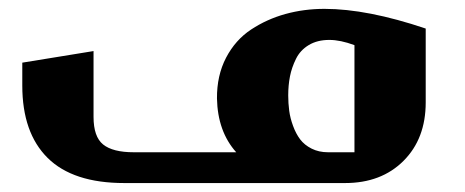

<svg xmlns="http://www.w3.org/2000/svg" viewBox="-20 -409 1038 429"><path d="M931.2 -345.2V-180.2Q931.2 -99.1 881.6 -49.6Q832 0 751 0H257.8Q143.1 0 86.4 -56.2Q29.8 -112.3 29.8 -217.8V-269L189 -294.9V-147.9Q189 -103.5 210.4 -86.2Q231.9 -68.8 278.8 -68.8H507.8Q466.3 -115.2 464.8 -189Q464.4 -240.2 485.1 -280Q505.9 -319.8 541 -343Q576.2 -366.2 617.7 -377.7Q659.2 -389.2 705.1 -389.2Q800.8 -389.2 931.2 -345.2ZM712.9 -68.8H772V-308.1Q740.7 -319.8 715.8 -319.8Q689 -319.8 669.9 -308.3Q650.9 -296.9 641.4 -277.6Q631.8 -258.3 627.9 -238.3Q624 -218.3 624 -195.8Q624 -178.2 626.2 -161.6Q628.4 -145 634.8 -127.7Q641.1 -110.4 650.6 -97.7Q660.2 -85 676.3 -76.9Q692.4 -68.8 712.9 -68.8Z"/></svg>

Font: Wesal
Style: Regular
Weight: 900
Designer: Ahmed zaza
Foundry: Ahmed zaza
Version: Version 2.01